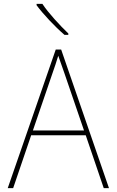

<svg xmlns="http://www.w3.org/2000/svg" viewBox="-20 -972 603 992"><path d="M313 -792H333V-799C290 -840 229 -906 199 -952H169V-945C203 -899 263 -835 313 -792ZM20 0H48L141 -273H423L516 0H543L296 -716H268ZM252 -596C262 -624 272 -654 281 -684C292 -653 303 -623 312 -596L414 -298H150Z"/></svg>

Font: Noto Sans Mono SemiCondensed Thin
Style: Regular
Weight: 100
Width: 4
Designer: Monotype Design Team
Foundry: Monotype Imaging Inc.
Version: Version 2.014